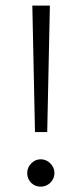

<svg xmlns="http://www.w3.org/2000/svg" viewBox="-20 -680 297 699"><path d="M97.7 -659.7H161.6L151.9 -199.2H107.4ZM79.1 -50.3Q79.1 -70.3 93.8 -85.2Q108.4 -100.1 128.4 -100.1Q148.4 -100.1 163.3 -85.2Q178.2 -70.3 178.2 -50.3Q178.2 -29.8 163.6 -15.1Q148.9 -0.5 128.4 -0.5Q107.4 -0.5 93.3 -14.6Q79.1 -28.8 79.1 -50.3Z"/></svg>

Font: Vazirmatn FD NL ExtraLight
Style: Regular
Weight: 200
Designer: Saber Rastikerdar
Foundry: Saber Rastikerdar
Version: Version 33.003